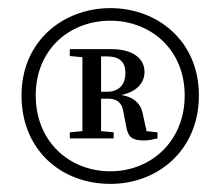

<svg xmlns="http://www.w3.org/2000/svg" viewBox="-20 -800 543 473"><path d="M229 -661H244C275 -661 289 -647 289 -620C289 -595 276 -574 244 -574H229ZM331 -523C325 -548 307 -561 279 -566C321 -575 336 -599 336 -623C336 -656 307 -679 254 -679H152V-662L183 -659V-477L152 -474V-459H260V-474L229 -477V-557H245C266 -557 279 -549 283 -529L292 -483C297 -460 309 -454 335 -454C347 -454 354 -456 368 -459V-474L341 -477ZM252 -378C151 -378 68 -451 68 -565C68 -678 151 -749 252 -749C351 -749 435 -678 435 -565C435 -451 351 -378 252 -378ZM252 -780C136 -780 33 -699 33 -565C33 -430 131 -347 252 -347C369 -347 470 -430 470 -565C470 -699 368 -780 252 -780Z"/></svg>

Font: Noto Serif SC Medium
Style: Regular
Weight: 500
Designer: Ryoko NISHIZUKA 西塚涼子 (kana & ideographs); Frank Grießhammer (Latin, Greek & Cyrillic); Wenlong ZHANG 张文龙 (bopomofo); San
Foundry: Adobe Systems Incorporated
Version: Version 1.001;PS 1.001;hotconv 16.6.54;makeotf.lib2.5.65590